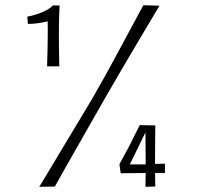

<svg xmlns="http://www.w3.org/2000/svg" viewBox="-20 -717 765 738"><path d="M131 1Q157 -41 182 -83.5Q207 -126 232.5 -168Q258 -210 283.5 -252.5Q309 -295 334 -337Q360 -382 385 -427Q410 -472 434 -517Q458 -562 482.5 -607Q507 -652 531 -697L593 -695Q567 -651 540.5 -607Q514 -563 488 -518.5Q462 -474 436 -430Q410 -386 385 -342Q352 -285 320 -228Q288 -171 255.5 -114.5Q223 -58 191 0ZM161 -462Q162 -486 162.5 -515.5Q163 -545 163.5 -576Q164 -607 163 -635Q148 -631 127.5 -628Q107 -625 87 -625L85 -653Q102 -656 120.5 -662Q139 -668 156 -676.5Q173 -685 183 -696H209Q207 -657 206.5 -617.5Q206 -578 206.5 -539Q207 -500 208 -462ZM539 1 540 -52 444 -51 439 -86 476 -154Q487 -175 497.5 -197Q508 -219 517 -236L577 -235Q577 -219 576.5 -189Q576 -159 576 -127V-87L614 -88V-52H576L577 0ZM479 -85H540L539 -208Z"/></svg>

Font: Truculenta Light
Style: Regular
Weight: 300
Version: Version 1.002